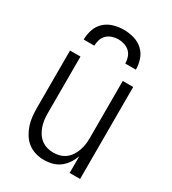

<svg xmlns="http://www.w3.org/2000/svg" viewBox="-183 -836 840 940"><g transform="rotate(30 237.5 -366.0)"><path d="M215 8Q191 8 167 1Q143 -6 124 -21Q105 -36 92 -57Q79 -78 71.5 -101Q64 -124 61.5 -148.5Q59 -173 59 -197V-520H118V-197Q118 -179 120.5 -161Q123 -143 129 -126Q135 -109 145 -93.5Q155 -78 169.5 -67Q184 -56 201.5 -51Q219 -46 238 -46Q256 -46 273.5 -51Q291 -56 305.5 -67Q320 -78 330 -93.5Q340 -109 346 -126Q352 -143 354.5 -161Q357 -179 357 -197V-520H416V0H357V-94Q349 -72 335.5 -52Q322 -32 303.5 -18Q285 -4 262 2Q239 8 215 8ZM90 -600Q90 -629 99.5 -657Q109 -685 130.5 -704.5Q152 -724 180.5 -732Q209 -740 237 -740Q266 -740 294.5 -732Q323 -724 344.5 -704.5Q366 -685 375.5 -657Q385 -629 385 -600H325Q325 -617 319.5 -634Q314 -651 301.5 -663Q289 -675 272 -680.5Q255 -686 238 -686Q220 -686 203 -680.5Q186 -675 173.5 -663Q161 -651 155.5 -634Q150 -617 150 -600Z"/></g></svg>

Font: Iosevka QP Light
Style: Regular
Weight: 300
Designer: Belleve Invis
Foundry: Belleve Invis
Version: Version 20.0.0; ttfautohint (v1.8.4)